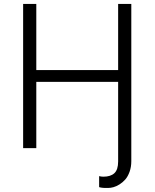

<svg xmlns="http://www.w3.org/2000/svg" viewBox="-20 -747 779 968"><path d="M96.6 0V-727.3H163V-393.8H575.6V-727.3H642V65.7Q642 94.8 633.3 119Q624.6 143.1 611.7 157.8Q598.7 172.6 582.6 182.7Q566.4 192.8 552 196.7Q537.6 200.6 525.6 200.6H523.1Q493.6 201.3 479.8 196.4V141Q491.1 143.8 501.4 143.8Q537.6 143.8 556.6 126.2Q575.6 108.7 575.6 67.1V-334.2H163V0Z"/></svg>

Font: Inter Light BETA
Style: Regular
Weight: 300
Designer: Rasmus Andersson
Foundry: rsms
Version: Version 3.011;git-f93a4a705